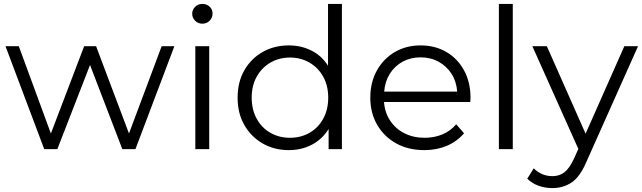

<svg xmlns="http://www.w3.org/2000/svg" viewBox="-20 -762 3281 981"><path d="M206 0 8 -526H76L240 -80L410 -526H471L639 -80L806 -526H871L672 0H605L440 -430L273 0Z M978 0V-526H1049V0ZM1014 -641Q992 -641 977 -656Q962 -671 962 -692Q962 -712 977 -727Q992 -742 1014 -742Q1036 -742 1051 -728Q1066 -714 1066 -693Q1066 -671 1051 -656Q1036 -641 1014 -641Z M1456 5Q1381 5 1322 -29Q1263 -63 1228.5 -123Q1194 -183 1194 -263Q1194 -343 1228.5 -403Q1263 -463 1322 -496.5Q1381 -530 1456 -530Q1519 -530 1571.5 -503.5Q1624 -477 1656 -426V-742H1727V0H1659V-103Q1627 -51 1574 -23Q1521 5 1456 5ZM1462 -58Q1517 -58 1561.5 -83.5Q1606 -109 1631.5 -155.5Q1657 -202 1657 -263Q1657 -324 1631.5 -370Q1606 -416 1561.5 -442Q1517 -468 1462 -468Q1406 -468 1361.5 -442Q1317 -416 1291.5 -370Q1266 -324 1266 -263Q1266 -202 1291.5 -155.5Q1317 -109 1361.5 -83.5Q1406 -58 1462 -58Z M2148 5Q2066 5 2004 -29.5Q1942 -64 1907 -124.5Q1872 -185 1872 -263Q1872 -341 1905.5 -401.5Q1939 -462 1997 -496Q2055 -530 2129 -530Q2203 -530 2260.5 -496.5Q2318 -463 2351 -402.5Q2384 -342 2384 -263Q2384 -258 2383.5 -252.5Q2383 -247 2383 -241H1942Q1946 -187 1973.5 -145.5Q2001 -104 2046.5 -81Q2092 -58 2150 -58Q2198 -58 2239.5 -75Q2281 -92 2311 -127L2351 -81Q2315 -39 2263 -17Q2211 5 2148 5ZM1943 -294H2316Q2312 -346 2287 -385Q2262 -424 2221 -446.5Q2180 -469 2129 -469Q2078 -469 2037.5 -447Q1997 -425 1972 -385.5Q1947 -346 1943 -294Z M2529 0V-742H2600V0Z M2802 199Q2765 199 2731.5 187Q2698 175 2674 151L2707 98Q2747 138 2803 138Q2838 138 2863.5 118.5Q2889 99 2912 50L2935 -1L2700 -526H2774L2972 -79L3170 -526H3240L2977 63Q2944 141 2901 170Q2858 199 2802 199Z"/></svg>

Font: Montserrat
Style: Regular
Weight: 400
Designer: Julieta Ulanovsky
Foundry: Julieta Ulanovsky
Version: Version 9.000; ttfautohint (v1.8.4.7-5d5b)